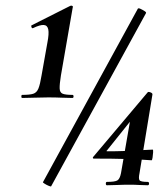

<svg xmlns="http://www.w3.org/2000/svg" viewBox="-20 -658 598 684"><path d="M59 -309Q56 -309 56 -314.5Q56 -320 59 -320Q86 -320 98.5 -324Q111 -328 117 -343Q123 -358 128 -389L149 -507Q155 -538 152 -553Q149 -568 136 -569Q123 -570 98 -558Q94 -556 92 -561.5Q90 -567 93 -568L230 -637Q234 -639 237.5 -637Q241 -635 239 -631L197 -389Q192 -358 192.5 -343Q193 -328 203.5 -324Q214 -320 238 -320Q242 -320 242 -314.5Q242 -309 238 -309Q220 -309 199 -310Q178 -311 152 -311Q127 -311 102.5 -310Q78 -309 59 -309ZM162 6Q161 7 153.5 4Q146 1 139 -3.5Q132 -8 133 -9L471 -627Q473 -630 480.5 -626.5Q488 -623 495 -618.5Q502 -614 500 -611ZM361 2Q357 2 357 -4Q357 -10 361 -10Q390 -10 398.5 -15.5Q407 -21 411 -41L444 -231L473 -262L361 -122Q357 -119 363 -119Q395 -119 421 -120Q447 -121 472 -122.5Q497 -124 524 -125Q526 -125 525.5 -115.5Q525 -106 523.5 -96.5Q522 -87 520 -87Q481 -90 432 -91.5Q383 -93 313 -93Q312 -93 311 -95Q310 -97 312 -99L506 -329Q508 -332 516 -329Q524 -326 523 -321L477 -41Q473 -22 477 -16Q481 -10 506 -10Q511 -10 511 -4Q511 2 506 2Q491 2 476 1Q461 0 441 0Q418 0 398 1Q378 2 361 2Z"/></svg>

Font: Cormorant Light
Style: Italic
Weight: 300
Italic angle: -10°
Designer: Christian Thalmann (Catharsis Fonts)
Foundry: Catharsis Fonts
Version: Version 4.000